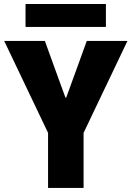

<svg xmlns="http://www.w3.org/2000/svg" viewBox="-41 -920 644 940"><path d="M194.3 0V-269.5L-20.5 -719.7H178.7L225.6 -589.8L279.3 -442.4H283.2L336.9 -589.8L383.8 -719.7H583L368.2 -269.5V0ZM84 -788.1V-900.4H477.5V-788.1Z"/></svg>

Font: Reddit Mono Black
Style: Regular
Weight: 900
Monospace: yes
Designer: Stephen Hutchings
Foundry: Reddit
Version: Version 1.014